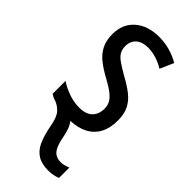

<svg xmlns="http://www.w3.org/2000/svg" viewBox="-253 -590 873 873"><g transform="rotate(45 183.5 -153.5)"><path d="M269 240Q227 240 200.5 223.5Q174 207 159 174Q144 141 134 89Q126 41 108 21Q90 1 67 -7Q55 -10 49 -14Q43 -18 37 -21V-104Q62 -87 96.5 -74.5Q131 -62 167 -62Q209 -62 230.5 -83Q252 -104 252 -141Q252 -161 243 -177Q234 -193 214 -208.5Q194 -224 159 -243Q122 -263 94.5 -284.5Q67 -306 52 -335Q37 -364 37 -405Q37 -471 81 -509Q125 -547 197 -547Q234 -547 267 -537.5Q300 -528 329 -511L300 -445Q284 -455 267 -462Q250 -469 232 -473Q214 -477 196 -477Q159 -477 138 -458.5Q117 -440 117 -408Q117 -387 126 -371.5Q135 -356 156 -341.5Q177 -327 212 -307Q249 -287 276.5 -265.5Q304 -244 318.5 -215.5Q333 -187 333 -145Q333 -97 315.5 -63.5Q298 -30 264 -11.5Q230 7 181 9Q192 23 198.5 40.5Q205 58 209 78Q215 113 224.5 134.5Q234 156 248.5 164.5Q263 173 283 173Q295 173 307 169.5Q319 166 328 162V229Q319 233 303.5 236.5Q288 240 269 240Z"/></g></svg>

Font: Noto Sans Display Condensed
Style: Regular
Weight: 400
Width: 3
Designer: Monotype Design Team
Foundry: Monotype Imaging Inc.
Version: Version 2.003